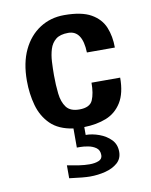

<svg xmlns="http://www.w3.org/2000/svg" viewBox="-77 -504 609 773"><g transform="rotate(-10 227.5 -117.0)"><path d="M417 -159.2Q417 -95.7 393.6 -58.1Q370.1 -20.5 330.6 -4.9Q291 10.7 240.2 11.7V43.9Q266.6 43.9 294.9 54.2Q323.2 64.5 342.3 84Q361.3 103.5 361.3 133.8Q361.3 162.1 341.8 179.2Q322.3 196.3 292 204.1Q261.7 211.9 228.5 211.9Q216.8 211.9 195.8 210Q174.8 208 144.5 204.1V151.4Q168.9 156.2 192.4 159.7Q215.8 163.1 235.4 163.1Q257.8 163.1 272.9 156.7Q288.1 150.4 288.1 134.8Q288.1 114.3 274.4 104.5Q260.7 94.7 242.2 91.3Q223.6 87.9 210 87.9Q196.3 87.9 196.3 87.9V9.8Q136.7 1 104 -31.2Q71.3 -63.5 58.1 -110.8Q44.9 -158.2 44.9 -211.9Q44.9 -285.2 69.8 -337.4Q94.7 -389.6 138.7 -418Q182.6 -446.3 238.3 -446.3Q309.6 -446.3 348.1 -424.3Q386.7 -402.3 401.9 -365.2Q417 -328.1 417 -282.2H302.7Q299.8 -373 242.2 -373Q209 -373 191.4 -358.9Q173.8 -344.7 166.5 -321.3Q159.2 -297.9 157.7 -270Q156.2 -242.2 156.2 -214.8Q156.2 -174.8 160.2 -139.6Q164.1 -104.5 180.2 -83Q196.3 -61.5 233.4 -61.5Q276.4 -61.5 288.1 -88.4Q299.8 -115.2 299.8 -159.2Z"/></g></svg>

Font: Namkio Khamti Book
Style: Bold
Weight: 800
Designer: Debbi Hosken
Foundry: SIL International
Version: Version 3.917